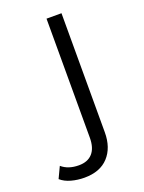

<svg xmlns="http://www.w3.org/2000/svg" viewBox="-228 -591 641 856"><g transform="rotate(-20 92.0 -163.0)"><path d="M21.4 198.7Q-10.9 198.7 -40.6 190.5Q-70.3 182.4 -90 165.1L-64.6 111.4Q-33.5 138.3 17 138.3Q59.1 138.3 81.6 113Q104.1 87.7 104.1 38.9V-525.5H175.1V39.4Q175.1 112.3 135.4 155.5Q95.7 198.7 21.4 198.7Z"/></g></svg>

Font: Montserrat Thin
Style: Regular
Weight: 100
Designer: Julieta Ulanovsky
Foundry: Julieta Ulanovsky
Version: Version 9.000